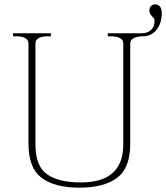

<svg xmlns="http://www.w3.org/2000/svg" viewBox="-20 -853 764 883"><path d="M111 -192V-653Q111 -670 95.5 -678Q80 -686 57 -686H40V-700H214V-686H197Q174 -686 158.5 -678Q143 -670 143 -653V-189Q143 -89 196.5 -51.5Q250 -14 352 -14Q547 -14 547 -189V-653Q547 -670 531.5 -678Q516 -686 493 -686H476V-700H629Q659 -700 675 -715.5Q691 -731 691 -758Q691 -768 680 -777Q673 -785 670 -790.5Q667 -796 667 -805Q667 -818 674.5 -825.5Q682 -833 694 -833Q706 -833 715 -823.5Q724 -814 724 -791Q724 -748 700.5 -717Q677 -686 636 -686Q612 -686 595.5 -678Q579 -670 579 -653V-192Q579 -81 519 -35.5Q459 10 345 10Q231 10 171 -35.5Q111 -81 111 -192Z"/></svg>

Font: Taviraj Thin
Style: Regular
Weight: 100
Designer: Katatrad Team
Foundry: CadsonDemak
Version: Version 1.030